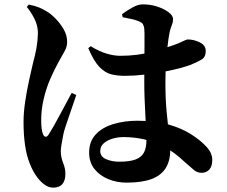

<svg xmlns="http://www.w3.org/2000/svg" viewBox="-20 -803 1040 881"><path d="M561 35Q516 35 477 19Q438 3 413.5 -27.5Q389 -58 389 -103Q389 -154 419.5 -186.5Q450 -219 501 -234Q552 -249 610 -249Q694 -249 754 -231.5Q814 -214 855 -188Q896 -162 920 -137Q937 -121 945.5 -104Q954 -87 954 -69Q954 -40 940.5 -25Q927 -10 905 -10Q886 -10 870.5 -22.5Q855 -35 826 -61Q781 -104 735 -128.5Q689 -153 642 -163.5Q595 -174 547 -174Q520 -174 495.5 -166.5Q471 -159 455.5 -145Q440 -131 440 -110Q440 -84 467 -72.5Q494 -61 527 -61Q577 -61 604 -72Q631 -83 641.5 -105Q652 -127 652 -161Q652 -179 650.5 -208Q649 -237 647 -273.5Q645 -310 643.5 -350Q642 -390 642 -427Q642 -469 642.5 -513Q643 -557 643 -593.5Q643 -630 643 -649Q643 -673 639.5 -683.5Q636 -694 630.5 -698Q625 -702 615 -706Q599 -713 579.5 -716.5Q560 -720 543 -724L540 -738Q560 -753 586.5 -768Q613 -783 635 -783Q671 -783 702.5 -772.5Q734 -762 754 -746.5Q774 -731 774 -716Q774 -704 771 -695Q768 -686 764 -675.5Q760 -665 757 -648Q753 -628 749 -592.5Q745 -557 742 -513.5Q739 -470 739 -425Q739 -349 744.5 -291.5Q750 -234 755.5 -190.5Q761 -147 761 -113Q761 -64 739.5 -30.5Q718 3 674 19Q630 35 561 35ZM224 58Q204 58 185.5 45Q167 32 151 11Q131 -16 116.5 -52.5Q102 -89 95 -136.5Q88 -184 88 -243Q88 -286 95.5 -336.5Q103 -387 113.5 -434.5Q124 -482 131 -512Q141 -548 147 -581Q153 -614 154 -650Q154 -686 137.5 -718Q121 -750 103 -771L112 -782Q139 -777 158.5 -769Q178 -761 197 -749Q214 -739 235.5 -717Q257 -695 272.5 -668Q288 -641 288 -611Q288 -589 277.5 -570Q267 -551 249 -519Q230 -485 211 -441.5Q192 -398 180.5 -349Q169 -300 169 -251Q169 -231 171 -214Q173 -197 177 -188Q182 -176 189.5 -175.5Q197 -175 204 -187Q213 -201 226.5 -224.5Q240 -248 255 -276.5Q270 -305 284.5 -331.5Q299 -358 309 -377L330 -367Q323 -347 314.5 -321.5Q306 -296 297 -270.5Q288 -245 281 -223.5Q274 -202 271 -188Q265 -157 262 -139Q259 -121 259 -110Q259 -82 269.5 -56Q280 -30 280 -6Q280 58 224 58ZM552 -455Q519 -455 490.5 -462Q462 -469 436 -496Q410 -523 385 -582L396 -591Q435 -567 469 -557Q503 -547 531 -547Q572 -547 607 -551.5Q642 -556 671.5 -563.5Q701 -571 725 -579Q784 -597 810 -609.5Q836 -622 840 -622Q870 -622 897 -608.5Q924 -595 924 -569Q924 -543 909 -532.5Q894 -522 856 -506Q841 -500 808 -491Q775 -482 732.5 -474Q690 -466 643 -460.5Q596 -455 552 -455Z"/></svg>

Font: Noto Serif SC ExtraLight ExtraBold
Style: Regular
Weight: 800
Version: Version 2.002-H1;hotconv 1.1.0;makeotfexe 2.6.0